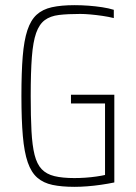

<svg xmlns="http://www.w3.org/2000/svg" viewBox="-20 -716 528 744"><path d="M269 8Q219 8 183.5 0.5Q148 -7 124.5 -27.5Q101 -48 87.5 -87Q74 -126 68.5 -189Q63 -252 63 -344Q63 -435 68 -497Q73 -559 86 -598.5Q99 -638 122 -659Q145 -680 181 -688Q217 -696 269 -696Q295 -696 322.5 -694Q350 -692 376 -688Q402 -684 421 -678V-646Q401 -651 377 -654.5Q353 -658 330.5 -660Q308 -662 291 -662Q242 -662 208.5 -658Q175 -654 153.5 -638Q132 -622 120 -588Q108 -554 103.5 -495Q99 -436 99 -344Q99 -264 102 -208Q105 -152 114 -116Q123 -80 141.5 -60.5Q160 -41 191 -33.5Q222 -26 268 -26Q289 -26 311 -27.5Q333 -29 353.5 -32Q374 -35 387 -38V-315H255V-349H423V-9Q399 -4 371.5 0Q344 4 317.5 6Q291 8 269 8Z"/></svg>

Font: Saira Thin Condensed
Style: Regular
Weight: 100
Width: 3
Version: Version 1.101